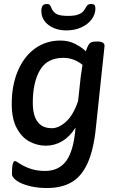

<svg xmlns="http://www.w3.org/2000/svg" viewBox="-20 -734 586 966"><path d="M506 -503 463 -97Q452 16 422 84Q392 152 341.5 182Q291 212 216 212Q167 212 126.5 201.5Q86 191 63 174.5Q40 158 40 141Q40 76 56 76Q59 76 80.5 90Q102 104 133.5 115Q165 126 207 126Q277 126 314 74.5Q351 23 360 -92Q332 -47 293.5 -24Q255 -1 211 -1Q168 -1 129 -21.5Q90 -42 64.5 -89Q39 -136 39 -211Q39 -304 69.5 -376.5Q100 -449 155.5 -489.5Q211 -530 284 -530Q325 -530 357.5 -513.5Q390 -497 412 -476Q421 -504 430 -514.5Q439 -525 463 -525H471Q506 -525 506 -503ZM395 -408Q351 -443 299 -443Q217 -443 181 -381Q145 -319 145 -218Q145 -89 241 -89Q276 -89 312.5 -122Q349 -155 373 -226L386 -347Q393 -399 395 -408ZM188 -680Q188 -714 215 -714Q225 -714 229 -710.5Q233 -707 236 -700Q244 -677 261 -665.5Q278 -654 322 -654Q354 -654 372 -660.5Q390 -667 398 -676Q406 -685 414 -700Q421 -714 438 -714Q450 -714 455 -709Q460 -704 460 -691Q460 -662 441 -636.5Q422 -611 388.5 -596Q355 -581 315 -581Q261 -581 224.5 -608Q188 -635 188 -680Z"/></svg>

Font: Asap-MediumItalic
Style: Italic
Weight: 500
Italic angle: -6°
Designer: Pablo Cosgaya
Foundry: Omnibus-Type
Version: Version 2.000; ttfautohint (v1.8)